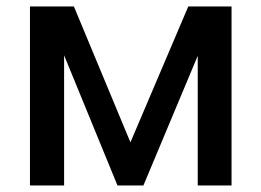

<svg xmlns="http://www.w3.org/2000/svg" viewBox="-20 -565 796 585"><path d="M377.4 -131.3 553.7 -545.4H685.5V0H582.5V-395L417 0H337.9L175.3 -396.5V0H71.3V-545.4H205.1Z"/></svg>

Font: Interop Med
Style: Regular
Weight: 500
Designer: Rasmus Andersson, Google, Jang Haemin
Foundry: jhaemin
Version: Version 1.007